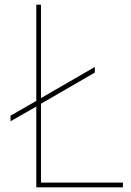

<svg xmlns="http://www.w3.org/2000/svg" viewBox="-20 -800 559 820"><path d="M505 0H135V-345L25 -282V-306L135 -369V-780H155V-381L385 -514V-490L155 -357V-20H505Z"/></svg>

Font: Tanohe Sans Thin
Style: Regular
Weight: 100
Designer: Village Type and Design LLC & Cristiano Sobral
Foundry: Cooper Hewitt Smithsonian Design Museum
Version: Version 1.00;September 29, 2021;FontCreator 13.0.0.2655 64-b